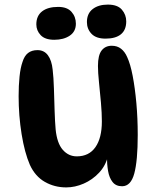

<svg xmlns="http://www.w3.org/2000/svg" viewBox="-20 -816 680 835"><path d="M511 -6Q484 -6 469.5 -24.5Q455 -43 450 -72.5Q445 -102 445 -135L450 -139Q440 -96 411 -65Q382 -34 344 -17.5Q306 -1 268 -1Q217 -1 175 -25Q133 -49 110 -99Q87 -152 74 -232.5Q61 -313 61 -398Q61 -444 65 -483Q69 -522 78 -547Q86 -573 102 -585.5Q118 -598 143 -598Q172 -598 188.5 -575.5Q205 -553 209 -513Q213 -480 214.5 -431.5Q216 -383 217.5 -334.5Q219 -286 222 -253Q228 -193 253 -164.5Q278 -136 314 -136Q367 -136 395 -176Q423 -216 423 -288Q423 -324 419 -369.5Q415 -415 410.5 -458Q406 -501 406 -529Q406 -576 422 -596.5Q438 -617 466 -617Q490 -617 506.5 -604Q523 -591 533 -568Q547 -538 557 -486Q567 -434 573 -368Q579 -302 579 -229Q579 -117 564 -61.5Q549 -6 511 -6ZM216 -643Q176 -643 157 -663Q138 -683 138 -710Q138 -747 163 -766.5Q188 -786 233 -786Q272 -786 291 -764.5Q310 -743 310 -713Q310 -679 283.5 -661Q257 -643 216 -643ZM449 -796Q491 -796 510 -774Q529 -752 529 -723Q529 -686 506 -667Q483 -648 439 -648Q398 -648 378 -669Q358 -690 358 -720Q358 -757 383 -776.5Q408 -796 449 -796Z"/></svg>

Font: DynaPuff
Style: Regular
Weight: 400
Designer: Toshi Omagari, Jennifer Daniel
Foundry: Google Fonts
Version: Version 2.000